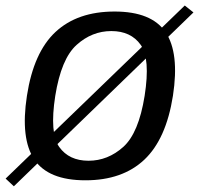

<svg xmlns="http://www.w3.org/2000/svg" viewBox="-66 -640 711 686"><path d="M-45.9 -1.9 -16.5 25.6 625.2 -595.6 594.2 -620.3ZM239.2 4.2Q371.5 4.2 449.6 -69.4Q527.6 -142.9 551.9 -297.8Q575.5 -451.3 525.5 -525.1Q475.6 -598.8 343.4 -598.8Q210.6 -598.8 132.3 -525.8Q54 -452.9 30.2 -297.8Q6.6 -144.5 56.6 -70.1Q106.5 4.2 239.2 4.2ZM250.2 -65.7Q180.8 -65.7 145.7 -114.8Q110.7 -163.9 131.4 -297.3Q152.6 -430.1 207.6 -479.5Q262.5 -529 331.9 -529Q401.6 -529 436.6 -479.9Q471.7 -430.9 450.7 -297.3Q429.5 -164.7 374.6 -115.2Q319.6 -65.7 250.2 -65.7Z"/></svg>

Font: Anybody Thin
Style: Italic
Weight: 100
Italic angle: -10°
Designer: Tyler Finck
Foundry: Etcetera Type Company
Version: Version 1.114;gftools[0.9.25]